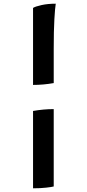

<svg xmlns="http://www.w3.org/2000/svg" viewBox="-20 -820 469 1040"><path d="M159 -360V-777Q171 -785 205 -792.5Q239 -800 282 -800Q278 -777 274.5 -715.5Q271 -654 271 -556V-370Q215 -360 159 -360ZM159 200V-219Q188 -224 215.5 -226.5Q243 -229 271 -229V190Q261 193 229.5 196.5Q198 200 159 200Z"/></svg>

Font: Texturina Black
Style: Regular
Weight: 900
Designer: Guillermo Torres Carreño
Foundry: Omnibus-Type
Version: Version 1.002; ttfautohint (v1.8.3)